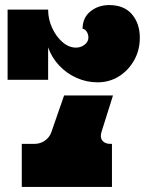

<svg xmlns="http://www.w3.org/2000/svg" viewBox="-20 -738 582 758"><path d="M170 -700Q170 -662 186 -627.5Q202 -593 227 -571.5Q252 -550 280 -550Q299 -550 314 -561.5Q329 -573 329 -590Q329 -603 322 -613.5Q315 -624 306 -624Q306 -668 337 -693Q368 -718 411 -718Q470 -718 501 -681.5Q532 -645 532 -589Q532 -540 509.5 -500Q487 -460 449.5 -436.5Q412 -413 365 -413Q322 -413 282.5 -430.5Q243 -448 213.5 -479.5Q184 -511 170 -551V-423H10V-700ZM116 -170Q139 -170 157.5 -183Q176 -196 183 -217L233 -361H426L381 -218Q374 -196 384 -183Q394 -170 416 -170H422V0H66V-170Z"/></svg>

Font: Exile
Style: Regular
Weight: 400
Designer: Bartłomiej Rózga @rozgatype
Version: Version 1.000; ttfautohint (v1.8.4.7-5d5b)